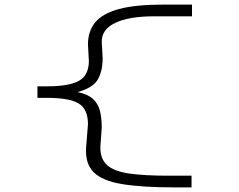

<svg xmlns="http://www.w3.org/2000/svg" viewBox="-20 -721 1040 836"><path d="M742 95Q598 95 511 80.5Q424 66 387 28Q350 -10 355 -80L363 -180Q363 -246 322.5 -270.5Q282 -295 183 -295H143V-345H181Q252 -345 292.5 -356.5Q333 -368 350 -392.5Q367 -417 367 -455L363 -527Q363 -585 394.5 -623.5Q426 -662 497.5 -681.5Q569 -701 690 -701H816V-650H652Q542 -650 482 -621.5Q422 -593 423 -538L427 -468Q427 -413 406.5 -376Q386 -339 318 -320Q362 -311 384.5 -290.5Q407 -270 415 -239Q423 -208 423 -165L417 -81Q416 -30 446 -2.5Q476 25 542 34.5Q608 44 712 44H814V95Z"/></svg>

Font: Inconsolata UltraExpanded Light
Style: Regular
Weight: 300
Width: 9
Monospace: yes
Designer: Raph Levien, Cyreal, Brenton Simpson
Foundry: Raph Levien, Cyreal, Google
Version: Version 3.001; ttfautohint (v1.8.2.53-6de2)